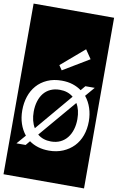

<svg xmlns="http://www.w3.org/2000/svg" viewBox="-129 -978 767 1252"><g transform="rotate(10 254.5 -352.0)"><path d="M476 -223Q476 -269 462.5 -310Q449 -351 423 -383L476 -445H414L388 -414Q362 -433 329.5 -443.5Q297 -454 257 -454Q203 -454 161.5 -435.5Q120 -417 92 -385Q64 -353 50 -310.5Q36 -268 36 -219Q36 -171 49.5 -131Q63 -91 88 -60L36 0H97L121 -29Q147 -10 180 0Q213 10 252 10Q303 10 344.5 -7.5Q386 -25 415.5 -55.5Q445 -86 460.5 -129Q476 -172 476 -223ZM417 -624 377 -683 223 -551 244 -520ZM400 -224Q400 -187 390.5 -155.5Q381 -124 362.5 -100.5Q344 -77 317 -64Q290 -51 255 -51Q202 -51 166 -81L375 -327Q400 -286 400 -224ZM111 -223Q111 -260 120.5 -291.5Q130 -323 148 -345.5Q166 -368 193 -380.5Q220 -393 255 -393Q308 -393 344 -363L137 -118Q111 -161 111 -223ZM-12 -917H521V213H-12Z"/></g></svg>

Font: Zilla Slab Regular Highlight
Style: Regular
Weight: 410
Designer: Typotheque Type Foundry
Foundry: Typotheque type foundry
Version: Version 1.0; 2017